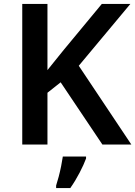

<svg xmlns="http://www.w3.org/2000/svg" viewBox="-20 -827 687 975"><path d="M647 -93H500L288 -409L221 -356V-93H93V-807H221V-471Q241 -496 262 -522Q283 -548 304 -574L497 -807H642L380 -493ZM417 -22Q406 8 384.5 49.5Q363 91 337 128H265V115Q271 97 278 70.5Q285 44 290.5 16.5Q296 -11 299 -32H417Z"/></svg>

Font: Noto Sans Telugu UI SemiBold
Style: Regular
Weight: 600
Designer: Jelle Bosma - Monotype Design Team
Foundry: Monotype Imaging Inc.
Version: Version 2.005; ttfautohint (v1.8.4.7-5d5b)